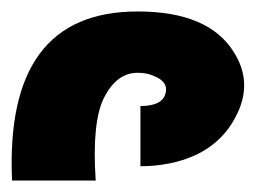

<svg xmlns="http://www.w3.org/2000/svg" viewBox="-272 -952 465 335"><path d="M-27 -662V-767Q12 -767 17 -790Q22 -810 -5 -820Q-16 -825 -32 -825Q-68 -825 -90 -782.5Q-112 -740 -105 -637H-251Q-264 -932 -32 -932Q92 -932 136 -861Q171 -806 138 -746Q102 -679 13 -665Q-6 -662 -27 -662Z"/></svg>

Font: Montserrat arm
Style: Bold
Weight: 700
Designer: Julieta Ulanovsky
Foundry: Julieta Ulanovsky
Version: Version 6.000;PS 006.000;hotconv 1.0.88;makeotf.lib2.5.64775